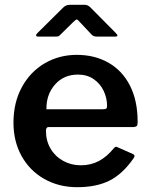

<svg xmlns="http://www.w3.org/2000/svg" viewBox="-20 -768 624 798"><path d="M190 -150.5C177.3 -172.2 171 -196.7 171 -224C171 -234.7 174.7 -240 182 -240H536C542.7 -240.7 547 -242.3 549 -245C551 -247.7 552 -252.3 552 -259V-263C552 -320.3 541.5 -369.8 520.5 -411.5C499.5 -453.2 469.8 -485 431.5 -507C393.2 -529 349 -540 299 -540C250.3 -540 206 -528.3 166 -505C126 -481.7 94.3 -448.7 71 -406C47.7 -363.3 36 -314 36 -258C36 -206 47.3 -159.7 70 -119C92.7 -78.3 124.2 -46.7 164.5 -24C204.8 -1.3 250.3 10 301 10C354.3 10 399.2 0.8 435.5 -17.5C471.8 -35.8 505 -66.7 535 -110C537.7 -114 539 -117 539 -119C539 -123 536.7 -126 532 -128L471 -155C467 -157 464 -158 462 -158C460 -158 457.3 -156.3 454 -153C434 -128.3 412.8 -110.2 390.5 -98.5C368.2 -86.8 343.3 -81 316 -81C289.3 -81 264.8 -87.2 242.5 -99.5C220.2 -111.8 202.7 -128.8 190 -150.5ZM408 -314H173C172.3 -354.7 184.2 -388.8 208.5 -416.5C232.8 -444.2 264.7 -458 304 -458C329.3 -458 351.2 -451.7 369.5 -439C387.8 -426.3 401.7 -410 411 -390C420.3 -370 425 -349.3 425 -328C425 -322 423.8 -318.2 421.5 -316.5C419.2 -314.8 414.7 -314 408 -314ZM312 -676 361 -624C365.7 -618.7 372.7 -616 382 -616H459C465 -616 468 -617.3 468 -620C468 -622.7 465.7 -626.3 461 -631L356 -737C348.7 -744.3 341 -748 333 -748H272C264.7 -748 258.8 -747 254.5 -745C250.2 -743 246 -740 242 -736L136 -631C132 -627 130 -623.7 130 -621C130 -617.7 132.7 -616 138 -616H210C216 -616 220.2 -616.3 222.5 -617C224.8 -617.7 227.7 -620 231 -624L284 -676C291.3 -683.3 296.3 -687 299 -687C301.7 -687 306 -683.3 312 -676Z"/></svg>

Font: Libre Franklin SemiBold
Style: Regular
Weight: 600
Designer: Pablo Impallari, Rodrigo Fuenzalida
Foundry: Impallari Type
Version: Version 1.002; ttfautohint (v1.5)